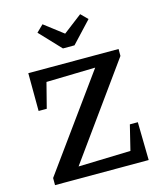

<svg xmlns="http://www.w3.org/2000/svg" viewBox="-130 -998 925 1093"><g transform="rotate(-15 332.5 -451.5)"><path d="M57 0V-42L451 -587L162 -580L124 -432H76L75 -655H607V-614L214 -68L522 -77L558 -224H605L609 0ZM302 -740 185 -864 225 -903 336 -818 447 -903 486 -864 370 -740Z"/></g></svg>

Font: Piazzolla 24pt SemiBold
Style: Regular
Weight: 600
Designer: Juan Pablo del Peral
Foundry: Huerta Tipografica
Version: Version 2.005